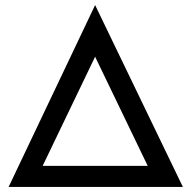

<svg xmlns="http://www.w3.org/2000/svg" viewBox="-20 -737 751 757"><path d="M14 0 355 -717 701 0ZM139 -64 122 -83H598L573 -61L347 -530H363Z"/></svg>

Font: Lexend Medium
Style: Regular
Weight: 500
Designer: Bonnie Shaver-Troup, Thomas Jockin
Foundry: Lexend
Version: Version 1.005